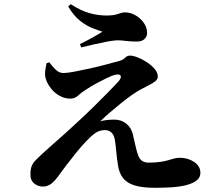

<svg xmlns="http://www.w3.org/2000/svg" viewBox="-20 -854 1040 915"><path d="M718 41Q658 41 621 29.5Q584 18 565.5 -6.5Q547 -31 542 -68Q537 -99 534.5 -128Q532 -157 528 -184Q524 -211 511 -222.5Q498 -234 480 -234Q453 -234 431.5 -218Q410 -202 389 -179Q367 -156 343.5 -127Q320 -98 298.5 -69.5Q277 -41 260 -18Q242 8 224.5 21.5Q207 35 184 35Q161 35 143 20.5Q125 6 125 -21Q125 -47 131 -62.5Q137 -78 149.5 -90Q162 -102 179 -119Q200 -138 231 -165.5Q262 -193 293.5 -221Q325 -249 348 -271Q385 -305 423.5 -342.5Q462 -380 494 -413Q526 -446 545 -466Q561 -486 554 -494.5Q547 -503 523 -496Q510 -492 488 -481.5Q466 -471 441 -457.5Q416 -444 393 -429Q366 -412 351.5 -398Q337 -384 315 -384Q288 -384 264 -397.5Q240 -411 223.5 -432Q207 -453 200 -473Q193 -492 195 -512Q197 -532 202 -553L215 -557Q229 -538 245.5 -522Q262 -506 282 -506Q300 -506 334.5 -512.5Q369 -519 409.5 -528Q450 -537 487.5 -547Q525 -557 550 -564Q567 -569 576.5 -579Q586 -589 600 -589Q614 -589 636 -580.5Q658 -572 680 -557.5Q702 -543 717 -525.5Q732 -508 732 -489Q732 -476 719 -466Q706 -456 687.5 -447Q669 -438 651 -428Q634 -419 609.5 -402Q585 -385 558.5 -363.5Q532 -342 505.5 -319.5Q479 -297 458 -276Q472 -280 490 -282Q508 -284 524 -284Q558 -284 582 -264.5Q606 -245 613 -214Q619 -189 625.5 -160Q632 -131 637 -118Q643 -98 655.5 -88.5Q668 -79 688 -79Q722 -79 744.5 -82.5Q767 -86 782 -90.5Q797 -95 809.5 -98.5Q822 -102 837 -102Q876 -102 905.5 -82Q935 -62 935 -30Q935 -8 917 6Q899 20 868.5 28Q838 36 799 38.5Q760 41 718 41ZM361 -644Q392 -659 420 -674.5Q448 -690 468 -703Q449 -709 420.5 -720Q392 -731 361.5 -755Q331 -779 305 -823L317 -834Q367 -802 408 -791Q449 -780 488 -780Q522 -780 542 -787.5Q562 -795 576 -795Q601 -795 625 -781.5Q649 -768 665 -745.5Q681 -723 681 -696Q681 -681 669 -668.5Q657 -656 632 -656Q604 -656 580 -659Q556 -662 538 -662Q518 -661 487 -655Q456 -649 423.5 -641.5Q391 -634 367 -628Z"/></svg>

Font: Noto Serif SC ExtraLight ExtraBold
Style: Regular
Weight: 800
Version: Version 2.002-H1;hotconv 1.1.0;makeotfexe 2.6.0